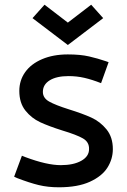

<svg xmlns="http://www.w3.org/2000/svg" viewBox="-20 -786 539 815"><path d="M40 0ZM409 -433 441 -522 430 -526Q395 -538 358 -546.5Q321 -555 268 -555Q206 -555 159 -535Q112 -515 87 -480Q62 -445 62 -400Q62 -349 88 -316.5Q114 -284 151 -267Q188 -250 245 -232Q305 -214 332 -198.5Q359 -183 358 -153Q358 -122 325 -103.5Q292 -85 238 -85Q179 -85 88 -119L73 -125L40 -36L53 -30Q105 -10 144 -0.5Q183 9 230 9Q310 9 361.5 -14.5Q413 -38 436 -74.5Q459 -111 459 -153Q459 -204 432 -237Q405 -270 367.5 -287Q330 -304 272 -322Q215 -340 188.5 -355Q162 -370 162 -396Q162 -427 191 -445Q220 -463 271 -463Q306 -463 338.5 -455.5Q371 -448 409 -433ZM118 -709 169 -766 268 -690 367 -766 418 -709 268 -595Z"/></svg>

Font: Cambay Devanagari
Style: Regular
Weight: 700
Designer: Pooja Saxena
Foundry: Pooja Saxena
Version: Version 1.095;PS 001.095;hotconv 1.0.70;makeotf.lib2.5.58329